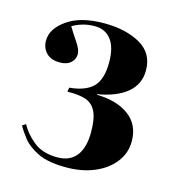

<svg xmlns="http://www.w3.org/2000/svg" viewBox="-80 -915 572 622"><g transform="rotate(15 206.0 -603.5)"><path d="M196 -362Q135 -362 100.5 -379Q66 -396 49 -418Q32 -440 23 -456L35 -464Q49 -436 79.5 -411Q110 -386 160 -386Q202 -386 223.5 -413.5Q245 -441 245 -493Q245 -539 233 -562.5Q221 -586 197.5 -593.5Q174 -601 137 -600L139 -614Q193 -619 218 -644Q243 -669 243 -727Q243 -776 223.5 -802Q204 -828 168 -828Q146 -828 127.5 -822.5Q109 -817 94 -808Q106 -788 122 -764.5Q138 -741 138 -726Q138 -709 125 -697Q112 -685 88 -685Q58 -685 42.5 -701.5Q27 -718 27 -742Q27 -782 72 -813.5Q117 -845 195 -845Q268 -845 316.5 -817.5Q365 -790 365 -732Q365 -686 330.5 -657Q296 -628 232 -617V-615Q299 -614 339.5 -584Q380 -554 380 -498Q380 -459 356 -428Q332 -397 290.5 -379.5Q249 -362 196 -362Z"/></g></svg>

Font: Literata 72pt
Style: Bold
Weight: 700
Designer: Latin by Veronika Burian and Jose Scaglione. Greek by Irene Vlachou. Cyrillic by Vera Evstafieva.
Foundry: TypeTogether
Version: Version 3.002